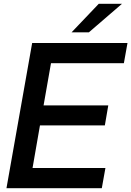

<svg xmlns="http://www.w3.org/2000/svg" viewBox="-20 -989 690 1009"><path d="M515 0H14L149 -763H650L631 -657H248L209 -435H549L531 -330H190L151 -106H534ZM447 -819H356L499 -969H621Z"/></svg>

Font: Open Sauce Sans Medium Italic
Style: Regular
Weight: 500
Italic angle: -10°
Designer: Alfredo Marco Pradil
Foundry: Creative Sauce Fz LLC
Version: Version 1.477